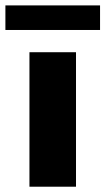

<svg xmlns="http://www.w3.org/2000/svg" viewBox="-77 -705 397 725"><path d="M34.2 0V-507.8H210V0ZM-56.6 -591.8V-684.6H300.8V-591.8Z"/></svg>

Font: Giphurs Black
Style: Regular
Weight: 900
Version: Version 0.920; ttfautohint (v1.8.4.7-5d5b)